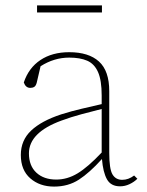

<svg xmlns="http://www.w3.org/2000/svg" viewBox="-20 -677 545 710"><path d="M424 12Q390 12 375.5 -14Q361 -40 357 -89Q311 -38 271.5 -12.5Q232 13 180 13Q127 13 92 -17.5Q57 -48 57 -104Q57 -158 95 -194Q133 -230 206 -254Q244 -266 282.5 -275Q321 -284 356 -292V-324Q356 -380 342.5 -410.5Q329 -441 302.5 -452.5Q276 -464 236 -464Q180 -464 130 -432L116 -372Q113 -360 107 -356Q101 -352 92 -352Q75 -352 68 -372Q86 -426 129.5 -455Q173 -484 236 -484Q308 -484 346 -449.5Q384 -415 384 -340V-112Q384 -52 396 -32Q408 -12 432 -12Q455 -12 476 -28L488 -16Q476 -4 459 4Q442 12 424 12ZM87 -110Q87 -64 114.5 -38.5Q142 -13 188 -13Q229 -13 267 -36Q305 -59 356 -113V-274Q320 -265 281 -254.5Q242 -244 207 -231Q87 -187 87 -110ZM117 -631V-657H357V-631Z"/></svg>

Font: Source Serif 4 ExtraLight
Style: Regular
Weight: 200
Designer: Frank Grießhammer
Foundry: Adobe
Version: Version 4.005;hotconv 1.1.0;makeotfexe 2.6.0